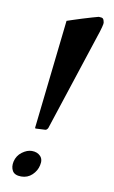

<svg xmlns="http://www.w3.org/2000/svg" viewBox="-83 -747 476 803"><g transform="rotate(10 155.0 -345.0)"><path d="M293 -687Q295 -682 294 -675.5Q293 -669 291 -662Q288 -651 285 -641Q282 -631 280 -626L143 -208Q142 -205 138.5 -201.5Q135 -198 132 -198L91 -196Q87 -196 89 -206L140 -662Q146 -664 164 -670Q182 -676 203 -682.5Q224 -689 243 -694.5Q262 -700 270 -702Q284 -702 288 -698Q292 -694 293 -687ZM24 -44Q30 -70 51 -85.5Q72 -101 92 -101Q115 -101 128.5 -87Q142 -73 136 -48Q131 -24 112 -6Q93 12 66 12Q38 12 28.5 -4.5Q19 -21 24 -44Z"/></g></svg>

Font: Lusitana
Style: Bold Italic
Weight: 700
Designer: Ana Paula Megda
Foundry: Ana Paula Megda
Version: Version 1.000; ttfautohint (v1.1) -l 8 -r 50 -G 200 -x 14 -D